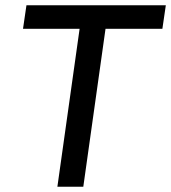

<svg xmlns="http://www.w3.org/2000/svg" viewBox="-20 -706 647 726"><path d="M607 -686 594 -597H379L295 0H197L281 -597H67L80 -686Z"/></svg>

Font: Chivo
Style: Italic
Weight: 400
Italic angle: -8.05°
Designer: Hector Gatti
Foundry: Omnibus-Type
Version: Version 1.007